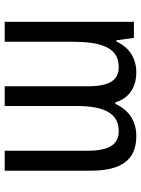

<svg xmlns="http://www.w3.org/2000/svg" viewBox="86 -672 587 798"><g transform="rotate(90 379.0 -273.5)"><path d="M547 -547C485 -547 440 -519 412 -460H406C390 -513 348 -547 281 -547C224 -547 178 -519 153 -464H148L138 -537H71V0H154V-280C154 -397 176 -474 259 -474C313 -474 339 -437 339 -347V0H421V-296C421 -412 450 -474 526 -474C580 -474 607 -435 607 -345V0H690V-357C690 -486 644 -547 547 -547Z"/></g></svg>

Font: Noto Sans Georgian Condensed
Style: Regular
Weight: 400
Width: 3
Designer: Monotype Design Team, Akaki Razmadze
Foundry: Google LLC
Version: Version 2.005